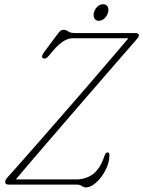

<svg xmlns="http://www.w3.org/2000/svg" viewBox="-20 -852 661 886"><path d="M338 0H22Q4 0 4 -11Q4 -18 6.8 -23Q9.5 -28 15.5 -34.5Q30.5 -51 63.2 -87.8Q96 -124.5 140.2 -175.2Q184.5 -226 235 -283.8Q285.5 -341.5 336.8 -400.5Q388 -459.5 434.2 -513.5Q480.5 -567.5 516.8 -609.8Q553 -652 572.5 -675.5H315Q292.5 -675.5 267.2 -658.2Q242 -641 206.5 -596Q191.5 -577.5 179.5 -583Q167 -589 183.5 -611.5L245 -694Q260 -714.5 271 -714.5Q285 -714.5 294.8 -707Q304.5 -699.5 326.5 -699.5H604.5Q621.5 -699.5 621 -688Q621 -682 607.5 -667Q594 -651.5 562.2 -615Q530.5 -578.5 486.5 -527.8Q442.5 -477 391.8 -418.5Q341 -360 289.8 -300.5Q238.5 -241 191.8 -186.8Q145 -132.5 108.8 -90Q72.5 -47.5 53 -24H330Q375.5 -24 408.8 -48.2Q442 -72.5 462.5 -133.5Q467.5 -148.5 476 -148.5Q485 -148.5 485 -136.5Q484.5 -100 466.2 -65.5Q448 -31 423 -9Q398 13 376.5 13Q367.5 13 357.5 6.5Q347.5 0 338 0ZM436 -756Q421.5 -756 415.5 -767.5Q409.5 -779 413.5 -794.5Q417.5 -810 429.5 -821.2Q441.5 -832.5 456 -832.5Q470.5 -832.5 476.8 -821.2Q483 -810 478.5 -794.5Q474.5 -778.5 462.2 -767.2Q450 -756 436 -756Z"/></svg>

Font: Fraunces 72pt S100 Thin
Style: Italic
Weight: 100
Italic angle: -16°
Version: Version 1.000; ttfautohint (v1.8.3)